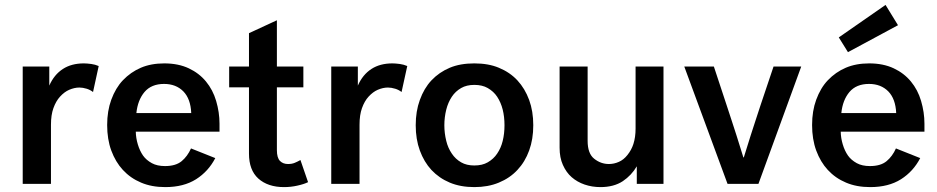

<svg xmlns="http://www.w3.org/2000/svg" viewBox="-20 -743 3788 776"><path d="M356 -371.1Q344.7 -379.9 330.6 -384.3Q314.5 -389.2 300.8 -389.2Q280.8 -389.2 259.3 -379.9Q240.2 -371.6 222.7 -352.5Q206.1 -334.5 195.8 -305.7Q186 -278.3 186 -238.8V0H71.8V-474.1H179.2V-397Q198.7 -441.4 234.4 -464.4Q269 -486.8 318.8 -486.8Q331.1 -486.8 349.1 -484.4Q364.3 -482.4 378.9 -476.1Z M850.1 -104Q822.3 -50.3 772.5 -18.6Q722.2 13.2 647.9 13.2Q592.8 13.2 550.3 -4.9Q507.3 -22.9 476.6 -56.2Q446.8 -88.4 429.7 -134.8Q413.1 -180.2 413.1 -237.8Q413.1 -294.4 429.7 -339.8Q447.3 -387.7 476.6 -418.5Q508.3 -451.7 549.3 -469.2Q590.3 -486.8 644 -486.8Q700.7 -486.8 743.2 -466.8Q784.7 -447.3 812.5 -413.6Q840.3 -379.9 853.5 -335.4Q867.2 -289.1 867.2 -243.2V-210.9H528.8Q529.3 -185.1 537.1 -159.2Q544.9 -133.3 558.1 -114.3Q570.8 -96.2 593.8 -83.5Q615.2 -71.8 647 -71.8Q690.4 -71.8 714.4 -91.8Q737.8 -111.3 752 -143.1ZM643.1 -403.8Q591.8 -403.8 564 -371.1Q536.6 -338.4 531.2 -286.1H752.9Q750.5 -343.3 721.2 -373.5Q691.4 -403.8 643.1 -403.8Z M1225.1 -6.8Q1208.5 1.5 1181.6 7.3Q1155.8 13.2 1127.9 13.2Q1062.5 13.2 1023.9 -21.5Q986.3 -55.7 986.3 -122.1V-390.1H906.2V-474.1H986.3V-608.9L1099.1 -661.1V-474.1H1206.1V-390.1H1099.1V-136.2Q1099.1 -105 1111.8 -92.3Q1124 -80.1 1144 -80.1Q1160.2 -80.1 1171.4 -85Q1182.1 -89.4 1194.3 -96.2Z M1603 -371.1Q1591.8 -379.9 1577.6 -384.3Q1561.5 -389.2 1547.9 -389.2Q1527.8 -389.2 1506.3 -379.9Q1487.3 -371.6 1469.7 -352.5Q1453.1 -334.5 1442.9 -305.7Q1433.1 -278.3 1433.1 -238.8V0H1318.8V-474.1H1426.3V-397Q1445.8 -441.4 1481.4 -464.4Q1516.1 -486.8 1565.9 -486.8Q1578.1 -486.8 1596.2 -484.4Q1611.3 -482.4 1626 -476.1Z M1996.1 -469.2Q2041 -450.7 2071.3 -418Q2101.6 -385.3 2118.7 -338.9Q2135.3 -293.5 2135.3 -236.8Q2135.3 -180.2 2118.7 -134.8Q2102.1 -88.9 2071.3 -56.2Q2041 -23.4 1996.1 -4.9Q1952.6 13.2 1897 13.2Q1841.3 13.2 1797.9 -4.9Q1754.9 -22.9 1723.6 -56.2Q1693.8 -88.4 1676.8 -134.8Q1660.2 -180.2 1660.2 -236.8Q1660.2 -293.5 1676.8 -338.9Q1693.8 -386.2 1723.6 -418Q1754.9 -451.2 1797.9 -469.2Q1839.8 -486.8 1897 -486.8Q1954.1 -486.8 1996.1 -469.2ZM1897 -74.2Q1929.2 -74.2 1951.2 -86.9Q1975.1 -100.6 1989.3 -122.1Q2004.9 -145 2011.7 -173.3Q2019 -202.6 2019 -236.8Q2019 -271 2011.7 -300.3Q2004.4 -329.1 1989.3 -352.1Q1975.1 -373.5 1951.2 -387.2Q1929.2 -399.9 1897 -399.9Q1865.7 -399.9 1843.8 -387.2Q1820.8 -374 1806.2 -352.1Q1791 -329.1 1783.7 -300.3Q1775.9 -269 1775.9 -236.8Q1775.9 -204.6 1783.7 -173.3Q1790.5 -145 1806.2 -122.1Q1820.8 -100.1 1843.8 -86.9Q1865.7 -74.2 1897 -74.2Z M2661.6 0H2553.7V-70.8Q2532.2 -34.2 2497.1 -10.7Q2460.9 13.2 2406.7 13.2Q2373 13.2 2342.8 2.9Q2313 -7.3 2290.5 -26.9Q2268.6 -45.9 2254.9 -76.7Q2241.7 -106 2241.7 -146V-474.1H2355V-173.8Q2355 -122.6 2381.3 -101.6Q2408.2 -80.1 2440.9 -80.1Q2461.9 -80.1 2481.4 -88.9Q2500.5 -97.2 2515.6 -116.2Q2532.2 -136.7 2540 -161.1Q2548.8 -188.5 2548.8 -223.1V-474.1H2661.6Z M2745.6 -474.1H2865.2Q2900.9 -364.7 2916.5 -318.8Q2923.3 -298.3 2937 -256.3Q2956.1 -197.8 2956.5 -196.3Q2960.4 -183.6 2972.7 -144.5Q2984.4 -107.4 2984.4 -106.9H2986.3Q2986.3 -107.4 2998 -144.5Q3010.3 -183.6 3014.2 -196.3Q3014.6 -197.8 3033.7 -256.3Q3047.4 -298.3 3054.2 -318.8Q3076.7 -385.7 3106.4 -474.1H3218.3L3045.4 0H2920.4Z M3609.4 -641.1 3407.2 -532.2 3370.1 -591.8 3559.1 -723.1ZM3699.2 -104Q3671.4 -50.3 3621.6 -18.6Q3571.3 13.2 3497.1 13.2Q3441.9 13.2 3399.4 -4.9Q3356.4 -22.9 3325.7 -56.2Q3295.9 -88.4 3278.8 -134.8Q3262.2 -180.2 3262.2 -237.8Q3262.2 -294.4 3278.8 -339.8Q3296.4 -387.7 3325.7 -418.5Q3357.4 -451.7 3398.4 -469.2Q3439.5 -486.8 3493.2 -486.8Q3549.8 -486.8 3592.3 -466.8Q3633.8 -447.3 3661.6 -413.6Q3689.5 -379.9 3702.6 -335.4Q3716.3 -289.1 3716.3 -243.2V-210.9H3377.9Q3378.4 -185.1 3386.2 -159.2Q3394 -133.3 3407.2 -114.3Q3419.9 -96.2 3442.9 -83.5Q3464.4 -71.8 3496.1 -71.8Q3539.6 -71.8 3563.5 -91.8Q3586.9 -111.3 3601.1 -143.1ZM3492.2 -403.8Q3440.9 -403.8 3413.1 -371.1Q3385.7 -338.4 3380.4 -286.1H3602.1Q3599.6 -343.3 3570.3 -373.5Q3540.5 -403.8 3492.2 -403.8Z"/></svg>

Font: Post Grotesk Medium
Style: Medium
Weight: 500
Version: Version 1.0